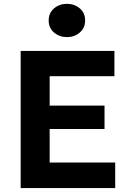

<svg xmlns="http://www.w3.org/2000/svg" viewBox="-20 -960 668 980"><path d="M85.5 0V-700H564V-571H233.5V-421H513.5V-301.5H233.5V-130.5H568V0ZM321.5 -770.5Q284 -770.5 256.2 -793.5Q228.5 -816.5 228.5 -855.5Q228.5 -894.5 256.2 -917.5Q284 -940.5 321.5 -940.5Q359.5 -940.5 387 -917.5Q414.5 -894.5 414.5 -855.5Q414.5 -817 387 -793.8Q359.5 -770.5 321.5 -770.5Z"/></svg>

Font: Geologica SemiBold
Style: Regular
Weight: 600
Designer: Sindre Bremnes, Frode Helland
Foundry: Monokrom Skriftforlag AS
Version: Version 1.010;gftools[0.9.28]